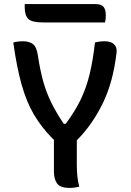

<svg xmlns="http://www.w3.org/2000/svg" viewBox="-20 -911 640 940"><path d="M368 3Q355 6 344.5 7.5Q334 9 320 9Q276 9 260 -12Q244 -33 244 -72V-227Q240 -230 235 -235Q183 -288 146.5 -349.5Q110 -411 86 -496Q62 -581 45 -703Q68 -709 92 -709Q124 -709 142 -694.5Q160 -680 166 -636Q176 -570 190.5 -516.5Q205 -463 229 -413Q253 -363 292 -305H302Q348 -367 375.5 -424.5Q403 -482 419 -548.5Q435 -615 445 -703Q468 -709 492 -709Q523 -709 538 -694.5Q553 -680 551 -657Q535 -512 483.5 -406Q432 -300 356 -224V-106Q356 -77 358.5 -50Q361 -23 368 3ZM101 -891H447Q476 -891 487 -877.5Q498 -864 498 -835Q498 -826 497 -817.5Q496 -809 494 -801H193Q136 -801 118.5 -818.5Q101 -836 101 -876Z"/></svg>

Font: Recursive Mn Csl St Med
Style: Regular
Weight: 500
Monospace: yes
Version: Version 1.079;hotconv 1.0.112;makeotfexe 2.5.65598; ttfautoh